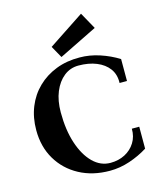

<svg xmlns="http://www.w3.org/2000/svg" viewBox="-141 -1082 1016 1201"><g transform="rotate(-15 367.0 -481.0)"><path d="M421 17Q309 17 223 -29.5Q137 -76 88.5 -158Q40 -240 40 -347Q40 -429 67.5 -497Q95 -565 146 -614.5Q197 -664 266.5 -691Q336 -718 419 -717Q484 -717 549 -695.5Q614 -674 668 -640V-498H620Q622 -553 594 -591Q566 -629 515.5 -649.5Q465 -670 399 -670Q346 -670 305 -637.5Q264 -605 240.5 -548Q217 -491 217 -415Q217 -301 245.5 -214.5Q274 -128 323.5 -79Q373 -30 437 -30Q489 -30 530.5 -51.5Q572 -73 596.5 -112Q621 -151 620 -202H668V-60Q614 -26 550 -4.5Q486 17 421 17ZM311 -749 268 -826 499 -979 559 -871Z"/></g></svg>

Font: Wittgenstein Extrabold
Style: Regular
Weight: 800
Designer: Jörg Drees
Foundry: Jörg Drees
Version: Version 1.303; ttfautohint (v1.8.4.7-5d5b)